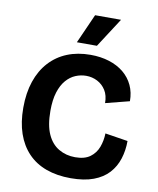

<svg xmlns="http://www.w3.org/2000/svg" viewBox="-97 -968 868 1057"><g transform="rotate(10 337.0 -439.5)"><path d="M371 14Q294 14 233.5 -8Q173 -30 131.5 -73.5Q90 -117 68.5 -179.5Q47 -242 47 -323Q47 -406 69 -471Q91 -536 132.5 -581.5Q174 -627 232 -650.5Q290 -674 362 -674Q419 -674 466.5 -659Q514 -644 548 -616Q582 -588 600.5 -548.5Q619 -509 619 -460L486 -426Q486 -469 468 -497.5Q450 -526 421 -541Q392 -556 358 -556Q328 -556 299 -544Q270 -532 247 -505.5Q224 -479 210.5 -436.5Q197 -394 197 -332Q197 -252 219.5 -202Q242 -152 283 -128Q324 -104 375 -104Q428 -104 458.5 -126.5Q489 -149 502.5 -185Q516 -221 517 -262L644 -242Q644 -189 629 -142Q614 -95 582 -60Q550 -25 498 -5.5Q446 14 371 14ZM387 -729H275L348 -893H493Z"/></g></svg>

Font: Bricolage Grotesque 24pt
Style: Bold
Weight: 700
Designer: Mathieu Triay
Foundry: Atelier Triay
Version: Version 1.001;gftools[0.9.33.dev8+g029e19f]